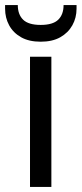

<svg xmlns="http://www.w3.org/2000/svg" viewBox="-48 -735 321 755"><path d="M70 0V-512H154V0ZM112 -571Q66 -571 35 -588.5Q4 -606 -12 -635.5Q-28 -665 -28 -701V-715H22Q22 -678 43 -657.5Q64 -637 112 -637Q160 -637 181 -657.5Q202 -678 202 -715H253V-701Q253 -665 236.5 -635.5Q220 -606 189 -588.5Q158 -571 112 -571Z"/></svg>

Font: DM Sans 12pt
Style: Regular
Weight: 400
Version: Version 4.004;gftools[0.9.30]